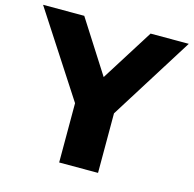

<svg xmlns="http://www.w3.org/2000/svg" viewBox="-135 -849 969 959"><g transform="rotate(15 349.0 -370.0)"><path d="M253 0V-385L293 -245L-28.5 -740H184.5L385.5 -425.5H329.5L527.5 -740H725L414.5 -245L454 -382.5V0Z"/></g></svg>

Font: Encode Sans SC SemiExpanded ExtraBold
Style: Regular
Weight: 800
Width: 6
Designer: Multiple Designers
Foundry: Impallari Type
Version: Version 3.002